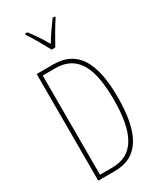

<svg xmlns="http://www.w3.org/2000/svg" viewBox="-233 -1032 938 1113"><g transform="rotate(-30 236.0 -475.0)"><path d="M224 -793H248C274 -840 308 -900 337 -943V-950H321C287 -904 262 -868 236 -824C212 -868 178 -917 152 -950H136V-943C158 -912 197 -843 224 -793ZM418 -364C418 -596 349 -714 190 -714H78V0H189C349 0 418 -124 418 -364ZM391 -362C391 -141 331 -25 187 -25H104V-689H188C339 -689 391 -570 391 -362Z"/></g></svg>

Font: Noto Sans Sinhala ExtraCondensed Thin
Style: Regular
Weight: 100
Width: 2
Designer: Jelle Bosma - Monotype Design Team
Foundry: Monotype Imaging Inc.
Version: Version 2.006